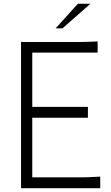

<svg xmlns="http://www.w3.org/2000/svg" viewBox="-20 -991 586 1011"><path d="M507.8 0H90.8V-770H401.9Q439.9 -770 494.1 -772.9V-713.9H149.9V-428.2H442.9V-371.1H149.9V-57.1H416Q435.5 -57.1 507.8 -61ZM390.1 -971.2H456.1L309.1 -841.8H272.9Z"/></svg>

Font: Junction Light
Style: Regular
Weight: 300
Designer: Caroline Hadilaksono
Foundry: Caroline Hadilaksono
Version: Version 1.002